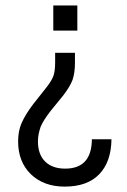

<svg xmlns="http://www.w3.org/2000/svg" viewBox="-20 -527 469 709"><path d="M93.8 116.2Q46.9 70.3 46.9 -4.9Q46.9 -43 59.6 -72.3Q66.4 -87.9 77.1 -105.5Q87.9 -123 103.5 -143.6L151.4 -204.1Q171.9 -230.5 177.7 -248Q183.6 -265.6 183.6 -296.9V-332H256.8V-295.9Q256.8 -257.8 248 -232.4Q239.3 -208 212.9 -173.8L166 -116.2Q153.3 -99.6 144 -85Q134.8 -70.3 129.9 -58.6Q126 -46.9 123 -33.2Q120.1 -19.5 120.1 -4.9Q120.1 43 146.5 69.3Q172.9 95.7 220.7 95.7Q318.4 95.7 319.3 -12.7H391.6Q390.6 71.3 345.7 117.2Q301.8 162.1 218.8 162.1Q141.6 162.1 93.8 116.2ZM176.8 -506.8H265.6V-414.1H176.8Z"/></svg>

Font: DINish
Style: Regular
Weight: 400
Designer: Bert Driehuis
Foundry: Playbeing
Version: Version 3.008; git-95204e4c-release